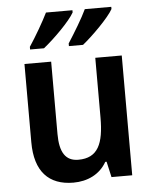

<svg xmlns="http://www.w3.org/2000/svg" viewBox="-54 -812 693 867"><g transform="rotate(-5 292.0 -378.0)"><path d="M483 -756V-766H363C345 -727 306 -663 277 -618V-606H341C386 -642 463 -719 483 -756ZM307 -756V-766H187C168 -727 131 -663 101 -618V-606H164C213 -645 286 -718 307 -756ZM511 -543H391V-272C391 -154 364 -91 275 -91C217 -91 191 -132 191 -215V-543H70V-188C70 -56 132 10 244 10C307 10 364 -16 395 -71H401L417 0H511Z"/></g></svg>

Font: Noto Sans Ethiopic SemiCondensed SemiBold
Style: Regular
Weight: 600
Width: 4
Designer: Monotype Design Team
Foundry: Monotype Imaging Inc.
Version: Version 2.102